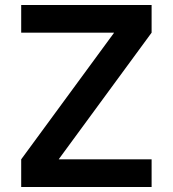

<svg xmlns="http://www.w3.org/2000/svg" viewBox="-20 -750 693 770"><path d="M65 0V-111L437 -618V-619H65V-730H588V-619L216 -112V-111H588V0Z"/></svg>

Font: M PLUS 2 SemiBold
Style: Regular
Weight: 600
Designer: Coji Morishita
Foundry: UNDERFOREST DESIGN
Version: Version 1.001